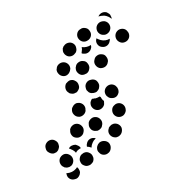

<svg xmlns="http://www.w3.org/2000/svg" viewBox="-113 -660 711 777"><g transform="rotate(-20 242.5 -271.0)"><path d="M108 2Q108 7 106 11L105 12Q103 17 99 20Q95 24 90 26Q85 28 79 27Q74 27 69 25Q64 23 60 19Q56 14 54 9Q53 5 53 1Q53 -4 54 -8Q55 -7 56 -7Q66 -4 77 -5Q87 -6 96 -11Q100 -13 103 -16Q104 -14 105 -12Q106 -10 107 -7Q108 -3 108 2ZM149 -61H148Q143 -60 138 -58Q133 -56 129 -51Q126 -47 124 -42Q122 -37 123 -32Q123 -20 132 -13Q140 -5 152 -6H153Q158 -6 163 -9Q168 -11 172 -15Q175 -19 177 -24Q179 -30 178 -35Q178 -46 169 -54Q161 -62 149 -61ZM206 -62Q204 -57 204 -51Q204 -46 207 -41Q211 -30 222 -26Q233 -22 243 -27H244Q254 -32 258 -43Q262 -53 258 -64Q253 -74 242 -78Q232 -82 221 -78L220 -77Q215 -75 212 -71Q208 -67 206 -62ZM50 -73Q43 -64 44 -53Q45 -41 54 -34V-33Q59 -30 64 -28Q69 -27 74 -27Q80 -28 85 -30Q90 -33 93 -37Q100 -46 99 -57Q98 -68 89 -76Q80 -84 69 -83Q57 -81 50 -73ZM171 -88 172 -89Q177 -100 187 -104Q198 -108 209 -103Q210 -102 212 -101Q213 -100 214 -99Q213 -99 212 -98H211Q202 -94 196 -87Q189 -80 185 -70Q184 -70 184 -71Q177 -77 169 -80Q169 -82 170 -84Q170 -86 171 -88ZM143 -87Q143 -86 143 -85Q144 -84 144 -83Q136 -82 129 -79Q123 -76 119 -72Q117 -76 116 -79Q111 -87 104 -93L103 -94Q101 -96 98 -98Q104 -104 112 -105Q121 -106 129 -103Q133 -100 137 -96Q141 -92 143 -87ZM281 -81Q285 -78 290 -76Q295 -74 301 -75Q306 -75 311 -78Q316 -80 319 -84L320 -85Q327 -94 327 -105Q326 -116 317 -124Q313 -127 308 -129Q302 -131 297 -130Q291 -130 287 -127Q282 -125 278 -121V-120Q270 -111 271 -100Q272 -89 281 -81ZM40 -156Q29 -157 20 -150Q11 -143 10 -132V-131Q8 -119 16 -111Q23 -102 34 -100Q39 -100 45 -101Q50 -103 54 -106Q58 -110 61 -115Q64 -119 64 -125V-126Q66 -137 58 -146Q51 -155 40 -156ZM141 -129Q151 -124 162 -128Q173 -132 177 -142L178 -143Q183 -154 179 -164Q175 -175 165 -180Q154 -185 144 -181Q133 -177 128 -167V-165Q123 -155 127 -144Q130 -134 141 -129ZM221 -129Q226 -127 231 -126Q237 -126 242 -128Q247 -130 251 -133Q255 -137 257 -142L258 -143Q263 -154 259 -164Q255 -175 245 -180Q234 -185 224 -181Q213 -177 208 -167V-165Q203 -155 207 -144Q210 -134 221 -129ZM316 -164Q318 -159 322 -155Q326 -151 331 -149Q341 -145 352 -149Q362 -154 367 -164V-165Q369 -170 369 -176Q369 -181 367 -186Q365 -191 361 -195Q357 -199 352 -201Q341 -205 331 -200Q320 -196 316 -185Q314 -180 314 -174Q314 -169 316 -164ZM177 -206Q187 -201 198 -205Q209 -209 214 -219V-221Q219 -231 215 -242Q211 -252 201 -257Q196 -259 190 -260Q185 -260 180 -258Q175 -256 171 -252Q167 -249 164 -244V-243Q159 -232 163 -222Q167 -211 177 -206ZM257 -206Q267 -201 278 -205Q289 -209 294 -219V-221Q295 -223 296 -226Q297 -228 297 -231Q296 -232 296 -233H295Q291 -241 290 -250Q289 -251 288 -252Q287 -253 286 -254Q286 -253 286 -253Q276 -251 267 -252L266 -253Q260 -253 255 -255Q251 -253 249 -250Q246 -247 244 -244V-243Q239 -232 243 -222Q247 -211 257 -206ZM353 -231Q358 -234 361 -238Q365 -242 366 -247Q368 -253 367 -258Q367 -264 364 -268V-269Q359 -279 348 -283Q337 -286 327 -281Q317 -276 313 -265Q310 -254 315 -244L316 -243Q321 -233 332 -230Q343 -226 353 -231ZM290 -280Q295 -283 297 -288Q300 -293 301 -298Q302 -309 296 -319Q289 -328 277 -329H276Q265 -331 256 -324Q247 -317 246 -306Q245 -300 246 -295Q248 -290 251 -285Q254 -281 259 -278Q264 -276 269 -275H270Q275 -274 281 -275Q286 -277 290 -280ZM194 -300Q200 -300 205 -301Q210 -303 214 -307Q223 -314 223 -325Q224 -337 217 -345L216 -346Q213 -350 208 -353Q203 -355 197 -356Q192 -356 187 -354Q182 -352 177 -349Q169 -341 168 -330Q167 -319 175 -310V-309Q179 -305 184 -303Q189 -300 194 -300ZM236 -397 237 -398Q242 -409 252 -412Q263 -416 273 -411Q284 -407 287 -396Q291 -385 287 -375L286 -374Q284 -369 280 -365Q276 -361 270 -359Q265 -358 260 -358Q254 -358 249 -360Q241 -364 237 -372Q232 -381 234 -390Q235 -393 236 -397Q236 -397 236 -397Q236 -397 236 -397ZM329 -360Q340 -356 350 -359Q361 -363 366 -374L367 -375Q371 -385 367 -396Q364 -407 353 -411Q343 -416 332 -412Q322 -409 317 -398L316 -397Q311 -387 315 -376Q319 -365 329 -360ZM177 -381Q182 -379 187 -379Q193 -379 198 -382Q203 -384 206 -388Q210 -391 212 -397H213Q217 -408 213 -418Q208 -429 198 -433Q187 -437 177 -433Q166 -429 162 -418L161 -417Q157 -407 162 -396Q166 -386 177 -381ZM449 -480Q438 -476 433 -467Q428 -458 430 -447Q432 -438 440 -431Q447 -425 457 -425Q469 -425 477 -433Q485 -441 485 -453Q485 -457 483 -462Q480 -473 470 -478Q459 -483 449 -480ZM324 -461H325Q325 -459 324 -456Q324 -454 323 -452L322 -451Q317 -441 307 -437Q296 -433 286 -438Q283 -439 281 -440Q279 -442 278 -443Q280 -446 281 -449Q286 -457 287 -466Q296 -461 306 -460Q315 -459 324 -461ZM366 -438Q376 -433 387 -437Q397 -441 402 -451L403 -452Q403 -454 404 -455Q405 -457 405 -459Q400 -458 396 -458Q386 -458 377 -462Q368 -466 361 -473Q358 -476 355 -479Q354 -478 354 -477Q353 -476 353 -475L352 -474Q347 -464 351 -453Q355 -442 366 -438ZM210 -477Q209 -471 211 -466Q212 -461 216 -456Q223 -447 234 -446Q245 -445 254 -452H255Q264 -459 265 -471Q267 -482 260 -491Q253 -500 241 -501Q230 -502 221 -495H220Q216 -491 213 -487Q211 -482 210 -477ZM385 -534Q380 -532 376 -528Q372 -524 370 -519Q366 -508 370 -498Q375 -487 385 -483H386Q396 -478 407 -483Q417 -487 422 -498Q424 -503 424 -508Q424 -514 422 -519Q420 -524 416 -528Q412 -532 407 -534H406Q401 -536 395 -536Q390 -536 385 -534ZM286 -503Q289 -492 298 -486Q308 -480 319 -483H320Q331 -486 337 -495Q343 -505 340 -516Q339 -521 336 -526Q333 -530 328 -533Q323 -536 318 -537Q312 -538 307 -536H306Q295 -534 289 -524Q283 -514 286 -503ZM440 -550Q441 -546 441 -541Q442 -537 440 -532Q436 -539 431 -544Q424 -551 415 -555H414Q406 -558 396 -559Q394 -559 393 -559Q399 -566 408 -568Q417 -570 426 -566Q431 -564 434 -559Q438 -555 440 -550Z"/></g></svg>

Font: FRB American Cursive Guidelines Dotted Ultra
Style: Bold Italic
Weight: 1000
Italic angle: -25°
Version: Version 2.0;Modular Font Editor K font №1